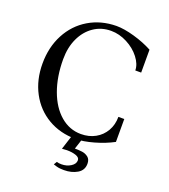

<svg xmlns="http://www.w3.org/2000/svg" viewBox="-164 -832 1028 1166"><g transform="rotate(20 350.0 -249.0)"><path d="M42 -347Q42 -453 86 -536.5Q130 -620 208.5 -667Q287 -714 387 -715Q437 -715 503.5 -696Q570 -677 624 -648V-500H586Q586 -540 554 -581.5Q522 -623 471 -649.5Q420 -676 367 -676Q304 -676 255 -642.5Q206 -609 178.5 -550Q151 -491 151 -415Q151 -302 183.5 -213Q216 -124 274.5 -74Q333 -24 407 -24Q459 -24 499.5 -46.5Q540 -69 563 -109Q586 -149 586 -200H624V-52Q570 -23 503 -4Q436 15 387 15Q287 15 208.5 -31Q130 -77 86 -159.5Q42 -242 42 -347ZM362 216Q350 215 338.5 212Q327 209 316 205L328 185Q341 189 359 189Q393 189 419 172.5Q445 156 445 132Q445 114 420.5 105.5Q396 97 362 97Q348 97 330 99L367 -16H432L398 88L393 71Q395 71 397 71Q429 71 451 74Q473 77 490 90.5Q507 104 507 132Q507 174 471 195.5Q435 217 385 217Q369 217 362 216Z"/></g></svg>

Font: Wittgenstein
Style: Regular
Weight: 400
Designer: Jörg Drees
Foundry: Jörg Drees
Version: Version 1.003;Glyphs 3.1.2 (3151)